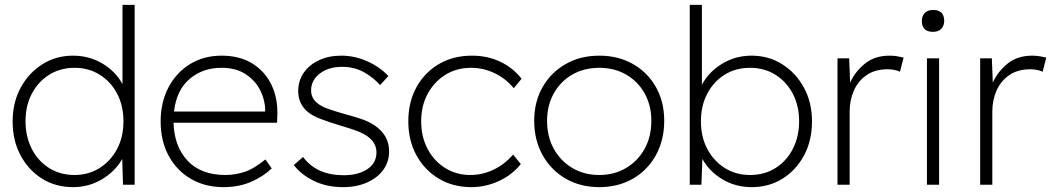

<svg xmlns="http://www.w3.org/2000/svg" viewBox="-20 -760 4325 790"><path d="M280 10Q209 10 153 -25Q97 -60 64.5 -121Q32 -182 32 -260Q32 -339 65.5 -400Q99 -461 155 -496Q211 -531 280 -531Q347 -531 401.5 -498.5Q456 -466 484 -414V-740H534V0H486L483 -106Q454 -55 400 -22.5Q346 10 280 10ZM287 -40Q344 -40 389.5 -68.5Q435 -97 461.5 -146.5Q488 -196 488 -261Q488 -325 462 -374.5Q436 -424 390.5 -452.5Q345 -481 287 -481Q228 -481 182.5 -452.5Q137 -424 111 -374.5Q85 -325 85 -261Q85 -198 110.5 -148Q136 -98 181.5 -69Q227 -40 287 -40Z M899 10Q824 10 765.5 -24Q707 -58 674 -119Q641 -180 641 -261Q641 -339 673 -400Q705 -461 761.5 -496Q818 -531 892 -531Q965 -531 1017 -499.5Q1069 -468 1096.5 -412Q1124 -356 1121 -282L1120 -255H694Q697 -157 752 -98.5Q807 -40 908 -40Q945 -40 984 -52Q1023 -64 1072 -104L1098 -67Q1065 -35 1014.5 -12.5Q964 10 899 10ZM891 -481Q814 -481 760 -435Q706 -389 696 -301H1071V-307Q1071 -347 1051.5 -387Q1032 -427 992 -454Q952 -481 891 -481Z M1391 10Q1323 10 1270 -16.5Q1217 -43 1189 -81L1227 -114Q1283 -39 1394 -39Q1454 -39 1491.5 -64Q1529 -89 1529 -133Q1529 -172 1492 -199Q1475 -211 1449 -221Q1423 -231 1388 -241Q1335 -257 1298 -271Q1261 -285 1239 -306Q1207 -338 1207 -385Q1207 -428 1230 -461Q1253 -494 1293 -512.5Q1333 -531 1384 -531Q1440 -531 1492 -507.5Q1544 -484 1578 -447L1544 -410Q1514 -443 1475.5 -464Q1437 -485 1387 -485Q1332 -485 1296 -457.5Q1260 -430 1260 -388Q1260 -357 1285 -336Q1302 -322 1330.5 -312Q1359 -302 1401 -290Q1439 -280 1468 -270Q1497 -260 1518 -246Q1581 -206 1581 -137Q1581 -94 1557 -61Q1533 -28 1490 -9Q1447 10 1391 10Z M1919 10Q1844 10 1785.5 -25Q1727 -60 1693.5 -121Q1660 -182 1660 -261Q1660 -340 1693.5 -401Q1727 -462 1786 -496.5Q1845 -531 1922 -531Q1986 -531 2038.5 -506Q2091 -481 2126 -436L2094 -397Q2061 -437 2015 -459Q1969 -481 1918 -481Q1859 -481 1813 -452.5Q1767 -424 1740 -374.5Q1713 -325 1713 -261Q1713 -197 1739.5 -147Q1766 -97 1812 -68.5Q1858 -40 1915 -40Q1965 -40 2011 -62Q2057 -84 2091 -124L2123 -85Q2087 -40 2032.5 -15Q1978 10 1919 10Z M2446 10Q2368 10 2307.5 -25Q2247 -60 2212.5 -122Q2178 -184 2178 -263Q2178 -341 2212.5 -401.5Q2247 -462 2307.5 -496.5Q2368 -531 2446 -531Q2524 -531 2584.5 -496.5Q2645 -462 2679 -401.5Q2713 -341 2713 -263Q2713 -184 2679 -122Q2645 -60 2584.5 -25Q2524 10 2446 10ZM2446 -40Q2508 -40 2556.5 -69Q2605 -98 2632.5 -148Q2660 -198 2660 -263Q2660 -326 2632.5 -375.5Q2605 -425 2556.5 -453Q2508 -481 2446 -481Q2383 -481 2334.5 -453Q2286 -425 2258.5 -375.5Q2231 -326 2231 -263Q2231 -198 2258.5 -148Q2286 -98 2334.5 -69Q2383 -40 2446 -40Z M3073 10Q3006 10 2952 -22.5Q2898 -55 2870 -106L2866 0H2818V-740H2868V-411Q2895 -463 2950 -497Q3005 -531 3073 -531Q3142 -531 3198 -496Q3254 -461 3287.5 -400Q3321 -339 3321 -260Q3321 -182 3288.5 -121Q3256 -60 3200 -25Q3144 10 3073 10ZM3066 -40Q3126 -40 3171.5 -69Q3217 -98 3242.5 -148Q3268 -198 3268 -261Q3268 -325 3242 -374.5Q3216 -424 3170.5 -452.5Q3125 -481 3066 -481Q3007 -481 2961.5 -452.5Q2916 -424 2890 -374.5Q2864 -325 2864 -261Q2864 -196 2890.5 -146.5Q2917 -97 2962.5 -68.5Q3008 -40 3066 -40Z M3426 0V-520H3474L3478 -420Q3498 -465 3538.5 -498Q3579 -531 3640 -531Q3657 -531 3671.5 -528.5Q3686 -526 3698 -523L3683 -465Q3669 -471 3656 -473Q3643 -475 3633 -475Q3580 -475 3545 -450.5Q3510 -426 3493 -386.5Q3476 -347 3476 -302V0Z M3819 -629Q3773 -629 3773 -674Q3773 -694 3785 -706.5Q3797 -719 3819 -719Q3865 -719 3865 -674Q3865 -654 3853 -641.5Q3841 -629 3819 -629ZM3794 0V-520H3844V0Z M4013 0V-520H4061L4065 -420Q4085 -465 4125.5 -498Q4166 -531 4227 -531Q4244 -531 4258.5 -528.5Q4273 -526 4285 -523L4270 -465Q4256 -471 4243 -473Q4230 -475 4220 -475Q4167 -475 4132 -450.5Q4097 -426 4080 -386.5Q4063 -347 4063 -302V0Z"/></svg>

Font: Lexend Deca ExtraLight
Style: Regular
Weight: 200
Designer: Bonnie Shaver-Troup, Thomas Jockin
Foundry: Lexend
Version: Version 1.008; ttfautohint (v1.8.4.7-5d5b)